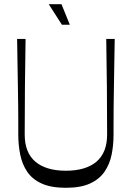

<svg xmlns="http://www.w3.org/2000/svg" viewBox="-20 -886 630 917"><path d="M294.7 10.9Q224.4 10.9 179.7 -9.2Q135 -29.3 110.6 -64.8Q86.3 -100.3 76.8 -146.5Q67.3 -192.7 67.3 -244Q67.3 -259.9 67.3 -292.9Q67.3 -325.9 66.9 -371.1Q66.4 -416.3 65.5 -470.4Q64.6 -524.4 63.6 -583.1Q62.7 -641.7 61.7 -700H102.1Q100.1 -586.3 99.1 -472.2Q98 -358.1 98 -243.6Q98 -200.3 110.7 -168Q123.4 -135.7 148.4 -114.3Q173.3 -92.9 210 -81.7Q246.7 -70.6 294.7 -70.6Q342.7 -70.6 379.5 -81.7Q416.3 -92.9 441.2 -114.3Q466.1 -135.7 478.9 -168Q491.6 -200.3 491.6 -243.6Q491.6 -358.1 490.5 -472.2Q489.4 -586.3 487.4 -700H527.9Q526.9 -641.6 525.9 -582.8Q525 -524 524.1 -469.9Q523.1 -415.7 522.7 -370.4Q522.3 -325 522.3 -291.9Q522.3 -258.9 522.3 -242.9Q522.3 -193 513.1 -147.5Q503.9 -102 479.4 -66.1Q454.9 -30.3 410.2 -9.7Q365.6 10.9 294.7 10.9ZM275.6 -768 212.7 -866H273.6L313.4 -768Z"/></svg>

Font: Ojuju ExtraLight
Style: Regular
Weight: 200
Designer: Chisaokwu Joboson, Mirko Velimirovic
Foundry: Udi Foundry
Version: Version 1.000